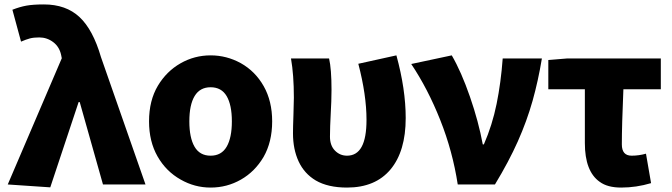

<svg xmlns="http://www.w3.org/2000/svg" viewBox="-20 -833 3034 867"><path d="M15 0 259 -570 256 -585Q248 -622 220 -643Q192 -664 157 -664Q132 -664 115 -659.5Q98 -655 75 -645L36 -789Q69 -802 99 -807.5Q129 -813 178 -813Q278 -813 339 -756Q400 -699 436 -575L637 0H445L340 -372H335L207 13Z M796 -22Q730 -59 691.5 -126.5Q653 -194 653 -285Q653 -379 693 -446Q732 -511 795 -547Q858 -583 931 -583Q1003 -583 1067 -548Q1133 -511 1171 -443.5Q1209 -376 1209 -285Q1209 -192 1170 -124Q1131 -58 1068 -22Q1005 14 931 14Q859 14 796 -22ZM1027 -285Q1027 -359 1003.5 -399Q980 -439 931 -439Q883 -439 859 -399.5Q835 -360 835 -285Q835 -211 858.5 -170.5Q882 -130 931 -130Q980 -130 1003.5 -170.5Q1027 -211 1027 -285Z M1406 -18Q1354 -49 1328.5 -104Q1303 -159 1303 -231Q1303 -258 1305 -312Q1307 -366 1307 -392Q1307 -495 1294 -569H1466Q1477 -521 1477 -427Q1477 -399 1476 -374.5Q1475 -350 1474 -332Q1470 -256 1470 -216Q1470 -176 1492.5 -153Q1515 -130 1547 -130Q1591 -130 1613 -170Q1635 -210 1635 -292Q1635 -404 1598 -545L1770 -583Q1812 -430 1812 -300Q1812 -150 1743.5 -68Q1675 14 1547 14Q1461 14 1406 -18Z M1837 -544 2020 -583Q2063 -509 2102 -396.5Q2141 -284 2160 -181H2165Q2203 -268 2222.5 -364Q2242 -460 2250 -569H2427Q2410 -467 2385 -378Q2359 -286 2318.5 -195Q2278 -104 2215 0H2047Q2024 -150 1968 -291Q1912 -432 1837 -544Z M2688 -12Q2621 -59 2621 -187V-430H2456V-562L2541 -569H2964V-430H2795Q2788 -267 2788 -181Q2788 -130 2832 -130Q2865 -130 2897 -139L2920 -6Q2853 14 2785 14Q2723 14 2688 -12Z"/></svg>

Font: Merged Yaku Han JP Black
Style: Regular
Weight: 900
Designer: Ryoko NISHIZUKA 西塚涼子 (kana, bopomofo & ideographs); Paul D. Hunt (Latin, Greek & Cyrillic); Sandoll Communications 산돌커뮤니
Foundry: Adobe
Version: Version 2.004